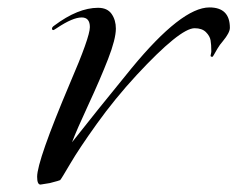

<svg xmlns="http://www.w3.org/2000/svg" viewBox="-20 -473 639 517"><path d="M504 -397Q465 -397 348 -271Q289 -207 241 -140Q193 -73 169 -32Q145 9 142 12Q141 13 114 20Q90 24 89 24Q80 24 80 3Q80 -40 168 -248Q222 -373 222 -400Q222 -426 200 -426Q176 -426 134 -398Q125 -392 124 -392Q120 -392 120 -396Q120 -400 126 -404Q190 -452 244 -452Q269 -452 280.5 -435.5Q292 -419 292 -396Q292 -368 271 -314Q250 -260 218 -191Q186 -122 174 -90Q236 -169 334 -289Q469 -453 544 -453Q599 -453 599 -398Q599 -385 580 -362Q572 -353 565.5 -342Q559 -331 556 -325.5Q553 -320 552 -320Q547 -320 547 -323Q547 -324 548 -328Q549 -332 549 -335Q549 -353 547 -364.5Q545 -376 534.5 -386.5Q524 -397 504 -397Z"/></svg>

Font: Miama Nueva
Style: Medium
Weight: 400
Italic angle: -28°
Version: Version 1.0